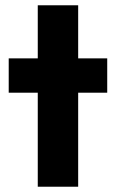

<svg xmlns="http://www.w3.org/2000/svg" viewBox="-20 -707 439 727"><path d="M123 0V-687H276V0ZM13 -356V-486H386V-356Z"/></svg>

Font: Outfit Thin
Style: Regular
Weight: 100
Designer: Rodrigo Fuenzalida
Foundry: fragTYPE
Version: Version 1.000